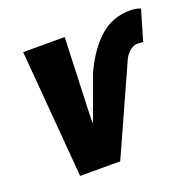

<svg xmlns="http://www.w3.org/2000/svg" viewBox="-101 -643 756 747"><g transform="rotate(-20 277.0 -269.5)"><path d="M510.3 -538.6Q537.1 -538.6 553.7 -530.8L517.1 -405.8L493.2 -407.2Q475.6 -407.2 458.5 -391.4Q441.4 -375.5 433.6 -353.5L274.4 0H108.4L64.9 -528.3H236.8L225.1 -217.8L224.1 -178.7L226.6 -178.2L292.5 -359.9Q334 -447.8 386.5 -493.2Q439 -538.6 510.3 -538.6Z"/></g></svg>

Font: Roboto-BlackItalic
Style: Italic
Weight: 900
Italic angle: -12°
Designer: Google
Version: Version 1.100141; 2013